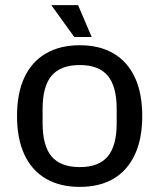

<svg xmlns="http://www.w3.org/2000/svg" viewBox="-20 -721 623 751"><path d="M292 10Q214.8 10 159.7 -22Q104.6 -54 75.6 -116Q46.6 -178 46.6 -267Q46.6 -357 75.6 -418.5Q104.6 -480 159.7 -512Q214.8 -544 292 -544Q369.8 -544 424.1 -512Q478.4 -480 507.4 -418.5Q536.4 -357 536.4 -267Q536.4 -178 507.4 -116Q478.4 -54 424.1 -22Q369.8 10 292 10ZM292 -67.4Q366.2 -67.4 401.3 -109Q436.4 -150.6 436.4 -239.4V-294.6Q436.4 -383.4 401.3 -425Q366.2 -466.6 292 -466.6Q217.2 -466.6 181.9 -425Q146.6 -383.4 146.6 -294.6V-239.4Q146.6 -150.6 181.9 -109Q217.2 -67.4 292 -67.4ZM270.4 -576.4 180.6 -701H285.4L338.6 -576.4Z"/></svg>

Font: Mozilla Headline ExtraLight
Style: Regular
Weight: 200
Designer: Studio DRAMA
Foundry: Studio DRAMA
Version: Version 1.000